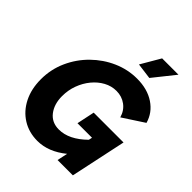

<svg xmlns="http://www.w3.org/2000/svg" viewBox="-251 -1058 1206 1206"><g transform="rotate(45 352.0 -455.5)"><path d="M291 5Q216 5 157.5 -31.5Q99 -68 66 -133.5Q33 -199 33 -285Q33 -373 68 -451Q103 -529 163.5 -588.5Q224 -648 300 -681.5Q376 -715 458 -715Q550 -715 613 -673Q676 -631 696 -560L555 -468Q542 -515 505.5 -542Q469 -569 421 -569Q377 -569 337.5 -547.5Q298 -526 267.5 -489Q237 -452 219.5 -404.5Q202 -357 202 -304Q202 -233 237.5 -187Q273 -141 336 -141Q426 -141 515 -229L520 -252H391L416 -371H681L602 0H466L481 -70Q389 5 291 5ZM509 -772 403 -786 479 -916H624Z"/></g></svg>

Font: Raleway ExtraBold
Style: Italic
Weight: 800
Italic angle: -12°
Designer: Matt McInerney, Pablo Impallari, Rodrigo Fuenzalida
Foundry: Matt McInerney, Pablo Impallari, Rodrigo Fuenzalida
Version: Version 4.026